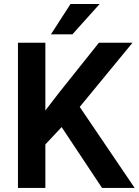

<svg xmlns="http://www.w3.org/2000/svg" viewBox="-20 -920 679 940"><path d="M202.1 -710.9V0H67.9V-710.9ZM628.9 -710.9 343.8 -364.3 180.7 -189.9 156.7 -320.3 270 -467.3 464.4 -710.9ZM479.5 0 258.3 -333 354.5 -419.9 639.2 0ZM229.5 -752 325.2 -900.4H467.8L334.5 -752Z"/></svg>

Font: Roboto SemiBold
Style: Regular
Weight: 600
Designer: Christian Robertson
Foundry: Google
Version: Version 3.009; 2024